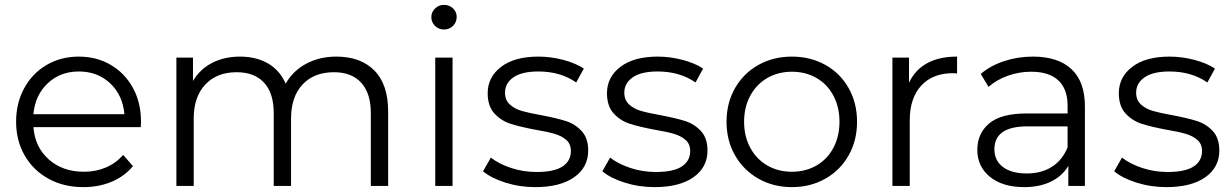

<svg xmlns="http://www.w3.org/2000/svg" viewBox="-20 -762 5050 787"><path d="M557 -241H117Q123 -159 180 -108.5Q237 -58 324 -58Q373 -58 414 -75.5Q455 -93 485 -127L525 -81Q490 -39 437.5 -17Q385 5 322 5Q241 5 178.5 -29.5Q116 -64 81 -125Q46 -186 46 -263Q46 -340 79.5 -401Q113 -462 171.5 -496Q230 -530 303 -530Q376 -530 434 -496Q492 -462 525 -401.5Q558 -341 558 -263ZM117 -294H490Q483 -372 431.5 -420.5Q380 -469 303 -469Q227 -469 175.5 -420.5Q124 -372 117 -294Z M1571 -305V0H1500V-298Q1500 -380 1460.5 -423Q1421 -466 1349 -466Q1267 -466 1220 -415.5Q1173 -365 1173 -276V0H1102V-298Q1102 -380 1062.5 -423Q1023 -466 950 -466Q869 -466 821.5 -415.5Q774 -365 774 -276V0H703V-526H771V-430Q799 -478 849 -504Q899 -530 964 -530Q1030 -530 1078.5 -502Q1127 -474 1151 -419Q1180 -471 1234.5 -500.5Q1289 -530 1359 -530Q1458 -530 1514.5 -473Q1571 -416 1571 -305Z M1764 -526H1835V0H1764ZM1748 -692Q1748 -712 1763 -727Q1778 -742 1800 -742Q1822 -742 1837 -727.5Q1852 -713 1852 -693Q1852 -671 1837 -656Q1822 -641 1800 -641Q1778 -641 1763 -656Q1748 -671 1748 -692Z M1960 -60 1992 -116Q2025 -90 2075 -73.5Q2125 -57 2179 -57Q2251 -57 2285.5 -79.5Q2320 -102 2320 -143Q2320 -172 2301 -188.5Q2282 -205 2253 -213.5Q2224 -222 2176 -230Q2112 -242 2073 -254.5Q2034 -267 2006.5 -297Q1979 -327 1979 -380Q1979 -446 2034 -488Q2089 -530 2187 -530Q2238 -530 2289 -516.5Q2340 -503 2373 -481L2342 -424Q2277 -469 2187 -469Q2119 -469 2084.5 -445Q2050 -421 2050 -382Q2050 -352 2069.5 -334Q2089 -316 2118 -307.5Q2147 -299 2198 -290Q2261 -278 2299 -266Q2337 -254 2364 -225Q2391 -196 2391 -145Q2391 -76 2333.5 -35.5Q2276 5 2174 5Q2110 5 2051.5 -13.5Q1993 -32 1960 -60Z M2449 -60 2481 -116Q2514 -90 2564 -73.5Q2614 -57 2668 -57Q2740 -57 2774.5 -79.5Q2809 -102 2809 -143Q2809 -172 2790 -188.5Q2771 -205 2742 -213.5Q2713 -222 2665 -230Q2601 -242 2562 -254.5Q2523 -267 2495.5 -297Q2468 -327 2468 -380Q2468 -446 2523 -488Q2578 -530 2676 -530Q2727 -530 2778 -516.5Q2829 -503 2862 -481L2831 -424Q2766 -469 2676 -469Q2608 -469 2573.5 -445Q2539 -421 2539 -382Q2539 -352 2558.5 -334Q2578 -316 2607 -307.5Q2636 -299 2687 -290Q2750 -278 2788 -266Q2826 -254 2853 -225Q2880 -196 2880 -145Q2880 -76 2822.5 -35.5Q2765 5 2663 5Q2599 5 2540.5 -13.5Q2482 -32 2449 -60Z M3226 5Q3150 5 3089 -29.5Q3028 -64 2993 -125Q2958 -186 2958 -263Q2958 -340 2993 -401Q3028 -462 3089 -496Q3150 -530 3226 -530Q3302 -530 3363 -496Q3424 -462 3458.5 -401Q3493 -340 3493 -263Q3493 -186 3458.5 -125Q3424 -64 3363 -29.5Q3302 5 3226 5ZM3226 -58Q3282 -58 3326.5 -83.5Q3371 -109 3396 -156Q3421 -203 3421 -263Q3421 -323 3396 -370Q3371 -417 3326.5 -442.5Q3282 -468 3226 -468Q3170 -468 3125.5 -442.5Q3081 -417 3055.5 -370Q3030 -323 3030 -263Q3030 -203 3055.5 -156Q3081 -109 3125.5 -83.5Q3170 -58 3226 -58Z M3903 -530V-461L3886 -462Q3803 -462 3756 -411Q3709 -360 3709 -268V0H3638V-526H3706V-423Q3731 -476 3780.5 -503Q3830 -530 3903 -530Z M4427 -326V0H4359V-82Q4335 -41 4288.5 -18Q4242 5 4178 5Q4090 5 4038 -37Q3986 -79 3986 -148Q3986 -215 4034.5 -256Q4083 -297 4189 -297H4356V-329Q4356 -397 4318 -432.5Q4280 -468 4207 -468Q4157 -468 4111 -451.5Q4065 -435 4032 -406L4000 -459Q4040 -493 4096 -511.5Q4152 -530 4214 -530Q4317 -530 4372 -478.5Q4427 -427 4427 -326ZM4356 -158V-244H4191Q4056 -244 4056 -150Q4056 -104 4091 -77.5Q4126 -51 4189 -51Q4249 -51 4292 -78.5Q4335 -106 4356 -158Z M4547 -60 4579 -116Q4612 -90 4662 -73.5Q4712 -57 4766 -57Q4838 -57 4872.5 -79.5Q4907 -102 4907 -143Q4907 -172 4888 -188.5Q4869 -205 4840 -213.5Q4811 -222 4763 -230Q4699 -242 4660 -254.5Q4621 -267 4593.5 -297Q4566 -327 4566 -380Q4566 -446 4621 -488Q4676 -530 4774 -530Q4825 -530 4876 -516.5Q4927 -503 4960 -481L4929 -424Q4864 -469 4774 -469Q4706 -469 4671.5 -445Q4637 -421 4637 -382Q4637 -352 4656.5 -334Q4676 -316 4705 -307.5Q4734 -299 4785 -290Q4848 -278 4886 -266Q4924 -254 4951 -225Q4978 -196 4978 -145Q4978 -76 4920.5 -35.5Q4863 5 4761 5Q4697 5 4638.5 -13.5Q4580 -32 4547 -60Z"/></svg>

Font: APTA Sans Regular
Style: Regular
Weight: 400
Version: Version 7.200